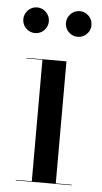

<svg xmlns="http://www.w3.org/2000/svg" viewBox="-50 -685 383 718"><g transform="rotate(5 142.0 -326.0)"><path d="M172.5 -603C172.5 -576.5 194 -555 220.5 -555C247 -555 268.5 -576.5 268.5 -603C268.5 -629.5 247 -651.5 220.5 -651.5C194 -651.5 172.5 -629.5 172.5 -603ZM12.5 -603C12.5 -576.5 34 -555 60.5 -555C87 -555 108.5 -576.5 108.5 -603C108.5 -629.5 87 -651.5 60.5 -651.5C34 -651.5 12.5 -629.5 12.5 -603ZM37 -2V0H247V-2H187V-460H37V-458H97V-2Z"/></g></svg>

Font: Bodoni* 96pt
Style: Regular
Weight: 400
Version: Version 2.3